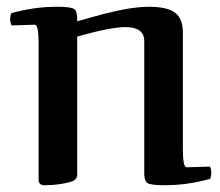

<svg xmlns="http://www.w3.org/2000/svg" viewBox="-20 -534 651 567"><path d="M208 -426V-18Q208 -4 192 2Q156 13 111 13Q94 13 94 -4V-406Q94 -461 83 -461L14 -459Q10 -467 10 -478Q10 -486 13 -495Q80 -514 148 -514Q190 -514 199.5 -507Q209 -500 208 -471Q219 -474 245 -481.5Q271 -489 283 -492Q295 -495 316.5 -500Q338 -505 352.5 -507.5Q367 -510 385 -512Q403 -514 419 -514Q474 -514 497 -496.5Q520 -479 520 -438V-95Q520 -40 531 -40L600 -42Q604 -34 604 -23Q604 -15 601 -6Q534 13 466 13Q424 13 414.5 6Q405 -1 406 -30V-413Q406 -454 350 -454Q307 -454 208 -426Z"/></svg>

Font: Federant
Style: Medium
Weight: 500
Designer: Cyreal (www.cyreal.org)
Foundry: Cyreal (www.cyreal.org)
Version: Version 1.010